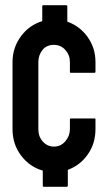

<svg xmlns="http://www.w3.org/2000/svg" viewBox="-20 -716 428 736"><path d="M148 0Q144 0 144 -4V-62Q94 -76 61 -119.5Q28 -163 28 -221V-478Q28 -533 60 -576.5Q92 -620 142 -635V-692Q142 -696 146 -696H233Q238 -696 238 -692V-633Q286 -616 316 -574Q346 -532 346 -478V-441Q346 -437 342 -437H251Q248 -437 248 -441V-478Q248 -505 230.5 -524.5Q213 -544 187 -544Q158 -544 142.5 -524Q127 -504 127 -478V-221Q127 -192 144.5 -173Q162 -154 187 -154Q213 -154 230.5 -174.5Q248 -195 248 -221V-259Q248 -262 251 -262H343Q346 -262 346 -259V-221Q346 -166 316.5 -124Q287 -82 240 -65V-4Q240 0 235 0Z"/></svg>

Font: Staatliches
Style: Regular
Weight: 400
Designer: Brian LaRossa & Erica Carras
Foundry: Type Brut Foundry
Version: Version 1.000; ttfautohint (v1.8.2) -l 8 -r 50 -G 200 -x 14 